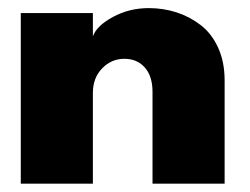

<svg xmlns="http://www.w3.org/2000/svg" viewBox="-20 -442 602 462"><path d="M338 -422.5Q372.5 -422.5 404 -412.5Q435.5 -402.5 462.2 -382.2Q489 -362 504.8 -327.5Q520.5 -293 520.5 -248.5V0H347V-221Q347 -258.5 328.5 -279.5Q310 -300.5 279.5 -300.5Q248 -300.5 225.8 -277.5Q203.5 -254.5 203.5 -218.5V0H30V-410.5H203.5V-354.5Q212.5 -380 251.8 -401.2Q291 -422.5 338 -422.5Z"/></svg>

Font: League Spartan ExtraBold
Style: Regular
Weight: 800
Foundry: The League of Moveable Type
Version: Version 2.002